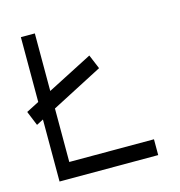

<svg xmlns="http://www.w3.org/2000/svg" viewBox="-87 -675 660 704"><g transform="rotate(-15 243.0 -323.0)"><path d="M28 -271 5.5 -326 54 -351V-597H107V-378.5L279 -467L301.5 -413L107 -312V-109H428.5V-49H54V-284.5Z"/></g></svg>

Font: 3270 Nerd Font Mono SemCond
Style: Regular
Weight: 400
Monospace: yes
Version: Version 3.0.1;Nerd Fonts 3.1.1